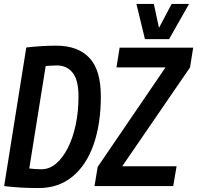

<svg xmlns="http://www.w3.org/2000/svg" viewBox="-20 -941 997 971"><path d="M176 10Q124 10 83 7.5Q42 5 1 0L113 -701Q194 -710 264 -710Q374 -710 432 -648.5Q490 -587 490 -454Q490 -315 453.5 -210.5Q417 -106 346.5 -48Q276 10 176 10ZM189 -85Q230 -85 264 -114Q298 -143 323.5 -193.5Q349 -244 363 -310.5Q377 -377 377 -453Q377 -536 347.5 -573Q318 -610 268 -610Q252 -610 237.5 -609Q223 -608 211 -607L128 -89Q144 -87 157.5 -86Q171 -85 189 -85ZM458 0 474 -97 817 -600H569L585 -700H957L941 -600L598 -100H873L856 0ZM936 -921 835 -743H713L670 -921H758L784 -800L848 -921Z"/></svg>

Font: Georama SemiCondensed SemiBold
Style: Italic
Weight: 600
Width: 4
Italic angle: -9°
Designer: Jean-Baptiste Levee
Foundry: Production Type
Version: Version 1.000